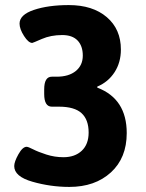

<svg xmlns="http://www.w3.org/2000/svg" viewBox="-20 -728 575 756"><path d="M479 -204Q479 -106 416.5 -49Q354 8 253 8Q179 8 107.5 -12.5Q36 -33 36 -74Q36 -91 52.5 -120.5Q69 -150 85 -150Q91 -150 110.5 -140Q130 -130 162.5 -119.5Q195 -109 230 -109Q275 -109 302 -134.5Q329 -160 329 -206Q329 -257 301 -282.5Q273 -308 212 -308H184Q154 -308 154 -358V-376Q154 -426 184 -426H203Q251 -426 278.5 -448.5Q306 -471 306 -509Q306 -547 285.5 -568.5Q265 -590 225 -590Q180 -590 144.5 -574.5Q109 -559 107 -559Q92 -559 74.5 -586.5Q57 -614 57 -635Q57 -670 113.5 -689Q170 -708 251 -708Q345 -708 400.5 -660.5Q456 -613 456 -533Q456 -482 431 -443.5Q406 -405 363 -387V-383Q479 -339 479 -204Z"/></svg>

Font: mmAsap
Style: Bold
Weight: 700
Designer: Pablo Cosgaya
Foundry: Omnibus-Type
Version: Version 1.001